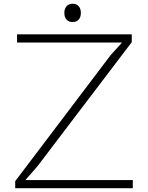

<svg xmlns="http://www.w3.org/2000/svg" viewBox="-20 -991 779 1011"><path d="M679.2 -43V0H60.1V-37.1L563 -701.2L621.1 -765.1V-767.1H69.8V-810.1H673.8V-769L175.8 -113.8L115.2 -44.9V-43ZM362.8 -971.2Q383.3 -971.2 394.5 -958Q405.8 -944.8 405.8 -922.9Q405.8 -900.9 394.5 -887.9Q383.3 -875 362.8 -875Q341.8 -875 330.3 -887.9Q318.8 -900.9 318.8 -922.9Q318.8 -944.8 330.3 -958Q341.8 -971.2 362.8 -971.2Z"/></svg>

Font: Sinkin Sans 200 X Light
Style: Regular
Weight: 200
Designer: Keith Bates
Foundry: K-Type
Version: Sinkin Sans (version 1.0)  by Keith Bates   •   © 2014   www